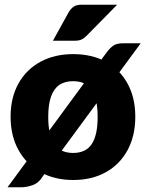

<svg xmlns="http://www.w3.org/2000/svg" viewBox="-20 -757 620 816"><path d="M12 39 433 -534Q449 -555 463 -564Q477 -573 502 -573H578L160 -5Q145 20 119.5 29.5Q94 39 68 39ZM291 -527Q371 -527 430 -494.5Q489 -462 522 -402Q555 -342 555 -261Q555 -180 522.5 -119.5Q490 -59 430.5 -25.5Q371 8 291 8Q212 8 152 -25.5Q92 -59 58.5 -119.5Q25 -180 25 -261Q25 -342 58.5 -402Q92 -462 152 -494.5Q212 -527 291 -527ZM291 -107Q345 -107 370 -145Q395 -183 395 -260Q395 -312 384 -345.5Q373 -379 350 -395.5Q327 -412 291 -412Q255 -412 231.5 -395.5Q208 -379 196.5 -345.5Q185 -312 185 -260Q185 -183 210.5 -145Q236 -107 291 -107ZM205 -584 273 -707Q282 -721 293.5 -729Q305 -737 328 -737H478L348 -605Q337 -594 326.5 -589Q316 -584 298 -584Z"/></svg>

Font: Aleo Black
Style: Regular
Weight: 900
Designer: Alessio Laiso
Foundry: Alessio Laiso
Version: Version 2.001;gftools[0.9.29]